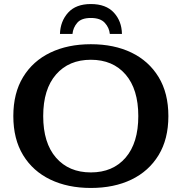

<svg xmlns="http://www.w3.org/2000/svg" viewBox="-20 -916 900 951"><path d="M277 -748Q279 -811 317.5 -853.5Q356 -896 430 -896Q505 -896 544 -853.5Q583 -811 584 -748H524Q521 -779 499 -803Q477 -827 430 -827Q383 -827 362.5 -803Q342 -779 339 -748ZM430 15Q316 15 229.5 -26.5Q143 -68 94.5 -147.5Q46 -227 46 -341Q46 -455 94.5 -534.5Q143 -614 229.5 -655.5Q316 -697 430 -697Q545 -697 631 -655.5Q717 -614 765.5 -534.5Q814 -455 814 -341Q814 -227 765.5 -147.5Q717 -68 631 -26.5Q545 15 430 15ZM430 -62Q539 -62 602 -135Q665 -208 665 -341Q665 -474 602 -547Q539 -620 430 -620Q321 -620 257.5 -547Q194 -474 194 -341Q194 -208 257.5 -135Q321 -62 430 -62Z"/></svg>

Font: Montagu Slab 16pt Medium
Style: Regular
Weight: 500
Designer: Florian Karsten
Foundry: Florian Karsten
Version: Version 1.000; ttfautohint (v1.8.3)